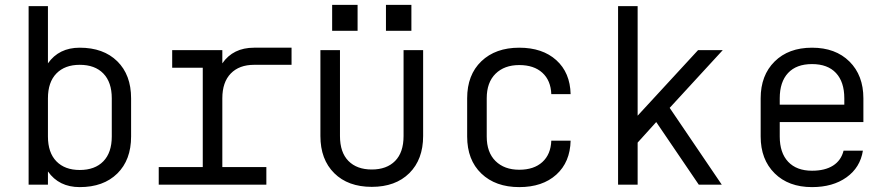

<svg xmlns="http://www.w3.org/2000/svg" viewBox="-20 -755 3640 785"><path d="M97 0V-730H176V-496Q221 -560 306 -560Q403 -560 459.5 -504.5Q516 -449 516 -353V-197Q516 -101 459.5 -45.5Q403 10 306 10Q221 10 176 -54V0ZM306 -490Q245 -490 210.5 -454.5Q176 -419 176 -353V-197Q176 -131 210.5 -95.5Q245 -60 306 -60Q368 -60 402.5 -95.5Q437 -131 437 -197V-353Q437 -419 402.5 -454.5Q368 -490 306 -490Z M629 0V-72H809V-478H684V-550H889V-496Q933 -560 1019 -560H1172V-490H1019Q958 -490 923.5 -454.5Q889 -419 889 -353V-72H1069V0Z M1500 9Q1403 9 1346.5 -47Q1290 -103 1290 -199V-550H1370V-199Q1370 -132 1404.5 -97Q1439 -62 1500 -62Q1561 -62 1595.5 -97Q1630 -132 1630 -199V-550H1710V-199Q1710 -103 1653.5 -47Q1597 9 1500 9ZM1338 -735H1442V-629H1338ZM1558 -735H1662V-629H1558Z M2103 10Q2006 10 1948 -45.5Q1890 -101 1890 -197V-353Q1890 -449 1948 -504.5Q2006 -560 2103 -560Q2198 -560 2254.5 -509Q2311 -458 2313 -370H2234Q2232 -426 2197.5 -457.5Q2163 -489 2103 -489Q2042 -489 2006 -453.5Q1970 -418 1970 -353V-197Q1970 -132 2006 -96.5Q2042 -61 2103 -61Q2163 -61 2197.5 -92.5Q2232 -124 2234 -180H2313Q2311 -92 2254.5 -41Q2198 10 2103 10Z M2587 -282 2834 -550H2935L2718 -314L2931 0H2837L2663 -256L2587 -172V0H2507V-730H2587Z M3300 10Q3204 10 3147 -46.5Q3090 -103 3090 -197V-353Q3090 -447 3147 -503.5Q3204 -560 3300 -560Q3396 -560 3453 -503.5Q3510 -447 3510 -353V-256H3168V-197Q3168 -130 3202.5 -93.5Q3237 -57 3300 -57Q3353 -57 3386 -78Q3419 -99 3429 -139H3508Q3497 -70 3441 -30Q3385 10 3300 10ZM3168 -327H3432V-353Q3432 -420 3398 -456.5Q3364 -493 3300 -493Q3236 -493 3202 -456.5Q3168 -420 3168 -353Z"/></svg>

Font: Tiny Light
Style: Regular
Weight: 300
Monospace: yes
Designer: Philipp Nurullin, Konstantin Bulenkov
Foundry: JetBrains
Version: Version 2.251; ttfautohint (v1.8.4.7-5d5b)